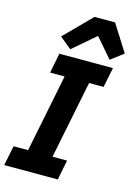

<svg xmlns="http://www.w3.org/2000/svg" viewBox="-143 -1027 781 1100"><g transform="rotate(15 247.0 -477.0)"><path d="M276 -954 120 -796 190 -739 324 -854 423 -739 498 -796 398 -954ZM314 0 337 -118H251L344 -580H430L454 -698H136L113 -580H199L106 -118H20L-4 0Z"/></g></svg>

Font: LVC Sans
Style: Bold Italic
Weight: 700
Italic angle: -11.31°
Designer: Mike Abbink, Paul van der Laan, Pieter van Rosmalen
Foundry: Bold Monday
Version: Version 3.0